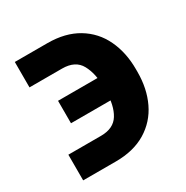

<svg xmlns="http://www.w3.org/2000/svg" viewBox="-129 -628 718 743"><g transform="rotate(-30 230.0 -256.5)"><path d="M283.9 -250.4V-263.3Q283.9 -325.9 261.5 -366.8Q239.1 -407.8 180.1 -407.8H34.6V-521.4H180.1Q259.6 -521.4 315.2 -488.1Q370.7 -454.7 398.6 -396.1Q426.5 -337.5 426.5 -263.3V-250.4Q426.5 -176.2 398.6 -117.8Q370.7 -59.3 315.5 -25.8Q260.2 7.7 180.7 7.7H34.6V-107H180.7Q236.7 -107 260.3 -145.2Q283.9 -183.5 283.9 -250.4ZM104.3 -307.6H335.9V-207.3H104.3Z"/></g></svg>

Font: WEMIX Pretendard Variable
Style: Regular
Weight: 400
Designer: Base glyphs from Inter by Rasmus Andersson; Hangeul glyphs from Noto Sans CJK(Source Han Sans) by Jang Soo-young and Kan
Foundry: Kil Hyung-jin
Version: Version 1.000;Glyphs 3.2 (3208)